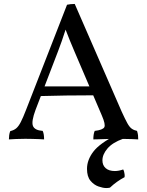

<svg xmlns="http://www.w3.org/2000/svg" viewBox="-20 -702 744 971"><path d="M358 -682 596 -136Q613 -99 624 -79Q635 -59 646.5 -51Q658 -43 673 -40Q677 -27 678 -18Q679 -9 679 3Q669 2 648 1.5Q627 1 604 0.5Q581 0 565 0Q553 0 537 0.5Q521 1 504 1.5Q487 2 473.5 2.5Q460 3 452 3Q452 -9 453.5 -20Q455 -31 459 -40Q500 -45 507.5 -58.5Q515 -72 495 -118L356 -443Q343 -474 333 -498Q323 -522 309 -559H314Q302 -521 292.5 -494.5Q283 -468 274 -444L160 -147Q138 -88 146.5 -65.5Q155 -43 196 -40Q200 -31 201.5 -20Q203 -9 203 3Q192 2 176 1.5Q160 1 142.5 0.5Q125 0 108 0Q83 0 61 1Q39 2 25 3Q25 -7 26.5 -18.5Q28 -30 32 -39Q50 -43 62 -53Q74 -63 85.5 -85.5Q97 -108 112 -147L319 -678Q329 -680 337.5 -681Q346 -682 358 -682ZM449 -265 458 -220Q391 -220 314.5 -219Q238 -218 176 -216L192 -265ZM569 -20 602 0Q549 19 523.5 49Q498 79 498 109Q498 134 514.5 148.5Q531 163 561 163Q570 163 581 161Q592 159 603 155Q606 160 607.5 166Q609 172 610 179Q611 186 610 194Q591 204 572.5 217Q554 230 536 247Q532 248 527 248.5Q522 249 517 249Q501 249 478 241Q455 233 437.5 212Q420 191 420 152Q420 107 452 65Q484 23 569 -20Z"/></svg>

Font: Vollkorn
Style: Regular
Weight: 400
Designer: Friedrich Althausen
Foundry: Friedrich Althausen
Version: Version 5.001